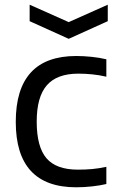

<svg xmlns="http://www.w3.org/2000/svg" viewBox="-20 -787 515 816"><path d="M106 -767 272 -693 438 -767V-697L272 -622L106 -697ZM304 9Q47 9 47 -269Q47 -549 304 -549Q335 -549 369 -545.5Q403 -542 432 -535V-461Q402 -468 372 -471Q342 -474 313 -474Q222 -474 179 -424.5Q136 -375 136 -270Q136 -163 177.5 -114.5Q219 -66 311 -66Q344 -66 371.5 -68.5Q399 -71 432 -78V-5Q408 1 373 5Q338 9 304 9Z"/></svg>

Font: Encode Sans
Style: Regular
Weight: 400
Designer: Pablo Impallari, Andres Torresi
Foundry: Pablo Impallari, Andres Torresi
Version: Version 1.000; ttfautohint (v1.00) -l 8 -r 50 -G 200 -x 14 -